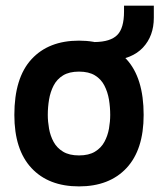

<svg xmlns="http://www.w3.org/2000/svg" viewBox="-20 -655 569 685"><path d="M31.2 -245Q31.2 -377 92.2 -443.5Q153.2 -510 261.8 -510Q370.2 -510 431.4 -443.5Q492.5 -377 492.5 -245Q492.5 -121 431.4 -55.5Q370.2 10 261.8 10Q153.2 10 92.2 -55.5Q31.2 -121 31.2 -245ZM261.8 -100.5Q296.8 -100.5 318.8 -113.9Q340.8 -127.2 352.5 -148.9Q364.2 -170.5 368.8 -196Q373.2 -221.5 373.2 -245Q373.2 -272.5 368.8 -299.6Q364.2 -326.8 352.5 -349.6Q340.8 -372.5 318.8 -386Q296.8 -399.5 261.8 -399.5Q227 -399.5 205 -386Q183 -372.5 171.2 -349.6Q159.5 -326.8 155 -299.6Q150.5 -272.5 150.5 -245Q150.5 -221.5 155 -196Q159.5 -170.5 171.2 -148.9Q183 -127.2 205 -113.9Q227 -100.5 261.8 -100.5ZM375.2 -438.5 318.2 -487.2V-505Q374 -505.8 398.2 -530Q422.5 -554.2 422.5 -614V-634.8H528.8V-591.8Q528.8 -526.8 490.1 -485.4Q451.5 -444 375.2 -438.5Z"/></svg>

Font: Haskoy
Style: Regular
Weight: 400
Designer: Ertekin Erdin
Foundry: Ertekin Erdin
Version: Version 1.500